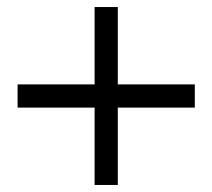

<svg xmlns="http://www.w3.org/2000/svg" viewBox="-20 -526 604 546"><path d="M249 -506H315V-286H534V-220H315V0H249V-220H30V-286H249Z"/></svg>

Font: Klingon pIqaD HaSta
Style: Regular
Weight: 400
Width: 0
Designer: Mike Neff (qa'vaj)
Foundry: Mike Neff and Michael Everson
Version: Version 2.003